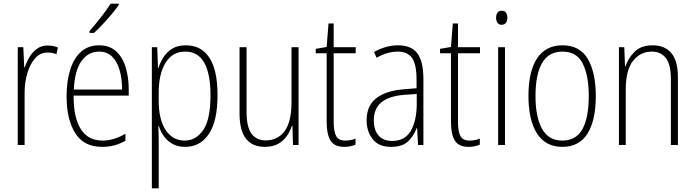

<svg xmlns="http://www.w3.org/2000/svg" viewBox="-20 -784 3757 1038"><path d="M238 -538Q252 -538 266 -535.5Q280 -533 293 -527L285 -491Q275 -495 263 -497.5Q251 -500 237 -500Q197 -500 169.5 -468.5Q142 -437 127.5 -387.5Q113 -338 113 -283V0H76V-529H106L111 -420H114Q123 -448 139 -475Q155 -502 179.5 -520Q204 -538 238 -538Z M516 -539Q573 -539 608.5 -506Q644 -473 660 -418.5Q676 -364 676 -300V-267H378Q377 -149 416.5 -86.5Q456 -24 534 -24Q596 -24 658 -61V-23Q630 -7 599.5 1.5Q569 10 532 10Q433 10 386.5 -64.5Q340 -139 340 -263Q340 -345 359.5 -407Q379 -469 418 -504Q457 -539 516 -539ZM516 -505Q457 -505 420.5 -454Q384 -403 379 -300H640Q640 -357 627 -403.5Q614 -450 586.5 -477.5Q559 -505 516 -505ZM622 -757Q606 -734 582.5 -706Q559 -678 534 -651.5Q509 -625 488 -606H464V-616Q496 -653 525.5 -690.5Q555 -728 578 -764H622Z M985 -539Q1068 -539 1112 -472Q1156 -405 1156 -270Q1156 -129 1109 -59.5Q1062 10 982 10Q941 10 912.5 -6Q884 -22 866 -47.5Q848 -73 839 -102H836Q837 -85 837.5 -62.5Q838 -40 838 -16V234H801V-529H830L834 -416H836Q847 -449 865.5 -477Q884 -505 913 -522Q942 -539 985 -539ZM981 -505Q912 -505 875 -444.5Q838 -384 838 -284V-239Q838 -137 876 -80.5Q914 -24 978 -24Q1040 -24 1079 -81.5Q1118 -139 1118 -269Q1118 -384 1084.5 -444.5Q1051 -505 981 -505Z M1594 -529V0H1564L1561 -104H1558Q1549 -75 1531 -49Q1513 -23 1484 -6.5Q1455 10 1412 10Q1275 10 1275 -170V-529H1313V-178Q1313 -98 1339.5 -61.5Q1366 -25 1416 -25Q1482 -25 1519 -75.5Q1556 -126 1556 -233V-529Z M1847 -24Q1863 -24 1877.5 -27Q1892 -30 1902 -35V-2Q1890 3 1875 6.5Q1860 10 1841 10Q1788 10 1767 -24Q1746 -58 1746 -124V-496H1687V-520L1746 -530L1756 -657H1784V-529H1903V-496H1784V-124Q1784 -74 1797 -49Q1810 -24 1847 -24Z M2132 -539Q2203 -539 2236 -496Q2269 -453 2269 -357V0H2240L2235 -92H2233Q2218 -51 2187 -20.5Q2156 10 2094 10Q2027 10 1994.5 -32Q1962 -74 1962 -133Q1962 -212 2013.5 -252.5Q2065 -293 2159 -301L2232 -307V-353Q2232 -437 2207.5 -471Q2183 -505 2130 -505Q2104 -505 2076 -497.5Q2048 -490 2016 -472L2002 -503Q2032 -520 2065 -529.5Q2098 -539 2132 -539ZM2162 -271Q2082 -264 2041.5 -230.5Q2001 -197 2001 -133Q2001 -80 2027 -51Q2053 -22 2100 -22Q2169 -22 2200.5 -76Q2232 -130 2233 -218V-276Z M2519 -24Q2535 -24 2549.5 -27Q2564 -30 2574 -35V-2Q2562 3 2547 6.5Q2532 10 2513 10Q2460 10 2439 -24Q2418 -58 2418 -124V-496H2359V-520L2418 -530L2428 -657H2456V-529H2575V-496H2456V-124Q2456 -74 2469 -49Q2482 -24 2519 -24Z M2693 -726Q2709 -726 2716 -715Q2723 -704 2723 -689Q2723 -671 2715 -660.5Q2707 -650 2692 -650Q2677 -650 2669.5 -661Q2662 -672 2662 -688Q2662 -704 2669 -715Q2676 -726 2693 -726ZM2710 -529V0H2673V-529Z M3201 -265Q3201 -133 3156 -61.5Q3111 10 3020 10Q2930 10 2883.5 -62Q2837 -134 2837 -266Q2837 -398 2883.5 -468.5Q2930 -539 3021 -539Q3115 -539 3158 -465Q3201 -391 3201 -265ZM2875 -266Q2875 -151 2910.5 -87.5Q2946 -24 3020 -24Q3094 -24 3128.5 -85.5Q3163 -147 3163 -266Q3163 -375 3130.5 -440Q3098 -505 3021 -505Q2946 -505 2910.5 -443Q2875 -381 2875 -266Z M3508 -539Q3574 -539 3609.5 -497Q3645 -455 3645 -365V0H3607V-356Q3607 -435 3580 -470Q3553 -505 3504 -505Q3442 -505 3402.5 -455Q3363 -405 3363 -302V0H3326V-529H3355L3359 -425H3361Q3376 -469 3410.5 -504Q3445 -539 3508 -539Z"/></svg>

Font: Noto Sans Thai Cond ExtLt
Style: Regular
Weight: 200
Width: 3
Designer: Monotype Design Team
Foundry: Monotype Imaging Inc.
Version: Version 2.002; ttfautohint (v1.8.4.7-5d5b)